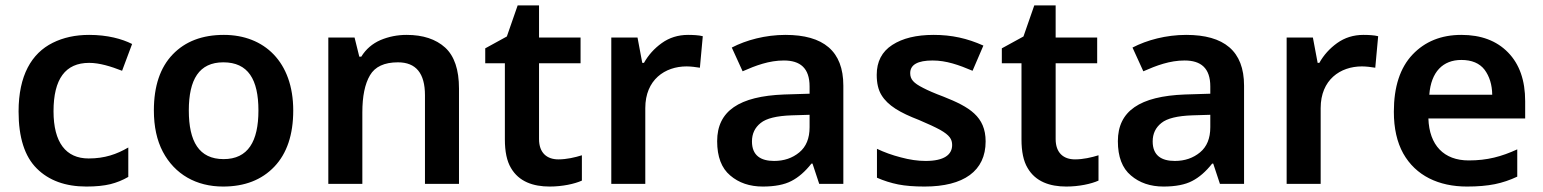

<svg xmlns="http://www.w3.org/2000/svg" viewBox="-20 -681 5714 711"><path d="M299.8 9.8C335.4 9.8 364.7 6.8 388.7 1C412.1 -4.9 434.1 -13.7 455.1 -25.9V-134.8C412.1 -109.9 368.2 -94.2 308.1 -94.2C224.1 -94.2 178.2 -153.3 178.2 -269C178.2 -388.7 222.2 -448.2 310.1 -448.2C348.6 -448.2 390.6 -435.1 432.1 -418.9L469.2 -518.1C431.6 -537.1 377.9 -551.8 310.1 -551.8C259.3 -551.8 214.4 -542 175.3 -522.5C96.7 -483.4 48.8 -401.4 48.8 -268.1C48.8 -171.9 71.3 -101.6 116.2 -57.1C160.6 -12.7 222.2 9.8 299.8 9.8Z M1065.9 -272C1065.9 -451.7 958.5 -551.8 809.1 -551.8C729 -551.8 666 -527.8 619.6 -479.5C573.2 -431.2 549.8 -362.3 549.8 -272C549.8 -211.9 561 -161.1 583 -119.1C627.4 -35.2 707 9.8 806.2 9.8C885.7 9.8 949.2 -14.6 996.1 -64C1042.5 -112.8 1065.9 -182.1 1065.9 -272ZM679.2 -272C679.2 -386.7 717.3 -450.2 807.1 -450.2C898.9 -450.2 937 -386.7 937 -272C937 -157.2 898.4 -91.8 808.1 -91.8C716.8 -91.8 679.2 -157.2 679.2 -272Z M1485.8 -551.8C1451.7 -551.8 1419.4 -545.4 1389.2 -532.7C1358.9 -519.5 1335 -499 1317.9 -471.2H1310.5L1293 -542H1195.8V0H1321.8V-265.1C1321.8 -324.2 1331.1 -370.1 1350.1 -402.3C1368.7 -434.1 1403.3 -450.2 1453.6 -450.2C1520.5 -450.2 1553.7 -409.7 1553.7 -328.1V0H1679.7V-353C1679.7 -422.9 1662.6 -473.6 1628.4 -504.9C1593.8 -536.1 1546.4 -551.8 1485.8 -551.8Z M2047.9 -90.8C2004.9 -90.8 1976.1 -115.2 1976.1 -166V-446.8H2129.9V-542H1976.1V-661.1H1897L1856.9 -545.9L1776.9 -502V-446.8H1849.6V-165C1849.6 -119.6 1856.9 -84.5 1872.1 -59.1C1901.4 -8.3 1954.6 9.8 2015.6 9.8C2062.5 9.8 2107.9 0 2134.8 -12.2V-106C2109.4 -98.1 2078.6 -90.8 2047.9 -90.8Z M2527.8 -551.8C2491.2 -551.8 2458.5 -541.5 2430.7 -521.5C2402.8 -501.5 2380.9 -477.1 2364.7 -448.2H2358.4L2340.8 -542H2243.7V0H2369.6V-280.8C2369.6 -385.7 2442.4 -435.1 2522.5 -435.1C2537.6 -435.1 2558.1 -432.6 2571.8 -430.2L2582.5 -546.9C2568.4 -550.8 2544.9 -551.8 2527.8 -551.8Z M2888.7 -551.8C2814.5 -551.8 2743.2 -532.7 2689.9 -504.9L2730 -417C2778.8 -438.5 2828.1 -457 2882.8 -457C2942.9 -457 2978 -429.2 2978 -360.8V-334L2883.8 -331.1C2717.3 -324.7 2635.7 -270 2635.7 -158.2C2635.7 -100.6 2651.9 -58.1 2684.1 -31.2C2715.8 -3.9 2756.3 9.8 2804.7 9.8C2849.1 9.8 2884.8 2.9 2910.6 -10.7C2936.5 -23.9 2961.4 -45.4 2984.9 -75.2H2988.8L3013.7 0H3103V-363.8C3103 -492.2 3028.8 -551.8 2888.7 -551.8ZM2978 -255.9V-210C2978 -168.5 2965.3 -137.7 2939.9 -116.7C2914.6 -95.7 2883.3 -85 2846.7 -85C2797.4 -85 2764.6 -105 2764.6 -157.2C2764.6 -186 2775.4 -208.5 2796.9 -225.6C2817.9 -242.7 2856.4 -252 2911.6 -253.9Z M3629.9 -157.2C3629.9 -250 3569.3 -285.2 3473.6 -323.2C3440.9 -335.4 3416 -346.2 3398.4 -355.5C3362.8 -373.5 3350.6 -387.2 3350.6 -410.2C3350.6 -441.4 3378.4 -457 3433.6 -457C3484.4 -457 3530.8 -440.4 3581.5 -418.9L3621.6 -512.2C3561.5 -539.1 3504.4 -551.8 3437.5 -551.8C3373.5 -551.8 3322.8 -539.6 3284.2 -514.6C3245.6 -489.7 3226.6 -452.6 3226.6 -403.8C3226.6 -373 3232.4 -348.1 3244.1 -329.1C3267.6 -290 3313 -263.7 3382.8 -236.8C3417.5 -222.2 3443.4 -210 3461.4 -200.2C3496.6 -180.2 3505.9 -165.5 3505.9 -144C3505.9 -108.4 3476.6 -85 3407.7 -85C3378.9 -85 3348.6 -89.4 3316.4 -98.1C3283.7 -106.4 3254.4 -117.2 3227.5 -129.9V-22.9C3252.9 -11.7 3279.3 -3.4 3306.2 2C3333 7.3 3365.7 9.8 3403.8 9.8C3548.8 9.8 3629.9 -47.9 3629.9 -157.2Z M3960.9 -90.8C3918 -90.8 3889.2 -115.2 3889.2 -166V-446.8H4043V-542H3889.2V-661.1H3810.1L3770 -545.9L3689.9 -502V-446.8H3762.7V-165C3762.7 -119.6 3770 -84.5 3785.2 -59.1C3814.5 -8.3 3867.7 9.8 3928.7 9.8C3975.6 9.8 4021 0 4047.9 -12.2V-106C4022.5 -98.1 3991.7 -90.8 3960.9 -90.8Z M4372.6 -551.8C4298.3 -551.8 4227.1 -532.7 4173.8 -504.9L4213.9 -417C4262.7 -438.5 4312 -457 4366.7 -457C4426.8 -457 4461.9 -429.2 4461.9 -360.8V-334L4367.7 -331.1C4201.2 -324.7 4119.6 -270 4119.6 -158.2C4119.6 -100.6 4135.7 -58.1 4168 -31.2C4199.7 -3.9 4240.2 9.8 4288.6 9.8C4333 9.8 4368.7 2.9 4394.5 -10.7C4420.4 -23.9 4445.3 -45.4 4468.8 -75.2H4472.7L4497.6 0H4586.9V-363.8C4586.9 -492.2 4512.7 -551.8 4372.6 -551.8ZM4461.9 -255.9V-210C4461.9 -168.5 4449.2 -137.7 4423.8 -116.7C4398.4 -95.7 4367.2 -85 4330.6 -85C4281.2 -85 4248.5 -105 4248.5 -157.2C4248.5 -186 4259.3 -208.5 4280.8 -225.6C4301.8 -242.7 4340.3 -252 4395.5 -253.9Z M5028.8 -551.8C4992.2 -551.8 4959.5 -541.5 4931.6 -521.5C4903.8 -501.5 4881.8 -477.1 4865.7 -448.2H4859.4L4841.8 -542H4744.6V0H4870.6V-280.8C4870.6 -385.7 4943.4 -435.1 5023.4 -435.1C5038.6 -435.1 5059.1 -432.6 5072.8 -430.2L5083.5 -546.9C5069.3 -550.8 5045.9 -551.8 5028.8 -551.8Z M5391.6 -551.8C5316.9 -551.8 5256.8 -527.3 5210.9 -479C5164.6 -430.2 5141.6 -359.4 5141.6 -267.1C5141.6 -205.6 5153.3 -154.3 5176.3 -112.8C5222.7 -30.3 5307.6 9.8 5412.6 9.8C5452.6 9.8 5486.8 6.8 5515.6 1C5544.4 -4.9 5571.8 -14.2 5598.6 -26.9V-127.9C5540 -101.1 5487.8 -86.9 5418.9 -86.9C5326.7 -86.9 5272.9 -143.1 5269.5 -242.2H5627.9V-306.2C5627.9 -383.3 5606.9 -443.4 5564.5 -486.8C5522 -530.3 5464.4 -551.8 5391.6 -551.8ZM5391.6 -459C5430.2 -459 5459 -446.8 5477.5 -422.9C5495.6 -398.4 5505.4 -367.7 5505.9 -330.1H5272.9C5279.3 -415.5 5323.7 -459 5391.6 -459Z"/></svg>

Font: Noto Reveo Sans
Style: Regular
Weight: 600
Designer: Monotype Design Team
Foundry: Monotype Imaging Inc.
Version: Version 2.007